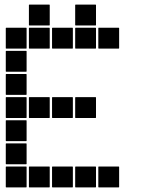

<svg xmlns="http://www.w3.org/2000/svg" viewBox="-20 -815 640 830"><path d="M307 -795H393Q395 -795 395 -793V-707Q395 -705 393 -705H307Q305 -705 305 -707V-793Q305 -795 307 -795ZM107 -795H193Q195 -795 195 -793V-707Q195 -705 193 -705H107Q105 -705 105 -707V-793Q105 -795 107 -795ZM407 -695H493Q495 -695 495 -693V-607Q495 -605 493 -605H407Q405 -605 405 -607V-693Q405 -695 407 -695ZM307 -695H393Q395 -695 395 -693V-607Q395 -605 393 -605H307Q305 -605 305 -607V-693Q305 -695 307 -695ZM207 -695H293Q295 -695 295 -693V-607Q295 -605 293 -605H207Q205 -605 205 -607V-693Q205 -695 207 -695ZM107 -695H193Q195 -695 195 -693V-607Q195 -605 193 -605H107Q105 -605 105 -607V-693Q105 -695 107 -695ZM7 -695H93Q95 -695 95 -693V-607Q95 -605 93 -605H7Q5 -605 5 -607V-693Q5 -695 7 -695ZM7 -595H93Q95 -595 95 -593V-507Q95 -505 93 -505H7Q5 -505 5 -507V-593Q5 -595 7 -595ZM7 -495H93Q95 -495 95 -493V-407Q95 -405 93 -405H7Q5 -405 5 -407V-493Q5 -495 7 -495ZM307 -395H393Q395 -395 395 -393V-307Q395 -305 393 -305H307Q305 -305 305 -307V-393Q305 -395 307 -395ZM207 -395H293Q295 -395 295 -393V-307Q295 -305 293 -305H207Q205 -305 205 -307V-393Q205 -395 207 -395ZM107 -395H193Q195 -395 195 -393V-307Q195 -305 193 -305H107Q105 -305 105 -307V-393Q105 -395 107 -395ZM7 -395H93Q95 -395 95 -393V-307Q95 -305 93 -305H7Q5 -305 5 -307V-393Q5 -395 7 -395ZM7 -295H93Q95 -295 95 -293V-207Q95 -205 93 -205H7Q5 -205 5 -207V-293Q5 -295 7 -295ZM7 -195H93Q95 -195 95 -193V-107Q95 -105 93 -105H7Q5 -105 5 -107V-193Q5 -195 7 -195ZM407 -95H493Q495 -95 495 -93V-7Q495 -5 493 -5H407Q405 -5 405 -7V-93Q405 -95 407 -95ZM307 -95H393Q395 -95 395 -93V-7Q395 -5 393 -5H307Q305 -5 305 -7V-93Q305 -95 307 -95ZM207 -95H293Q295 -95 295 -93V-7Q295 -5 293 -5H207Q205 -5 205 -7V-93Q205 -95 207 -95ZM107 -95H193Q195 -95 195 -93V-7Q195 -5 193 -5H107Q105 -5 105 -7V-93Q105 -95 107 -95ZM7 -95H93Q95 -95 95 -93V-7Q95 -5 93 -5H7Q5 -5 5 -7V-93Q5 -95 7 -95Z"/></svg>

Font: Pixel Panel Black
Style: Regular
Weight: 900
Monospace: yes
Designer: Óliver Lalan
Foundry: Óliver Lalan
Version: Version 1.000; ttfautohint (v1.8.4.7-5d5b-dirty);gftools[0.9